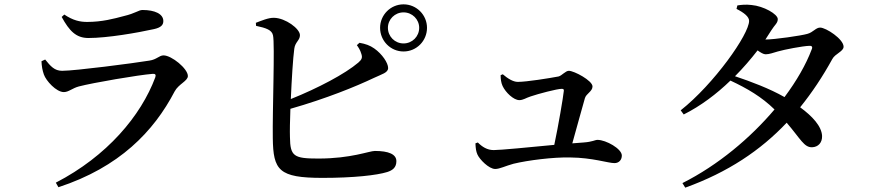

<svg xmlns="http://www.w3.org/2000/svg" viewBox="-20 -809 4040 884"><path d="M171 -527C172 -504 175 -486 182 -466C192 -437 239 -385 274 -385C296 -385 313 -403 343 -411C408 -428 618 -464 683 -469C695 -470 699 -465 695 -453C629 -276 473 -90 237 32L249 53C530 -39 688 -204 784 -388C802 -422 845 -436 845 -459C845 -493 770 -554 733 -554C713 -554 702 -535 668 -530C595 -518 326 -483 266 -483C231 -483 213 -504 188 -535ZM689 -675C721 -682 732 -694 732 -712C732 -745 693 -763 636 -763C618 -763 605 -748 550 -735C505 -723 450 -708 381 -708C348 -708 316 -715 276 -742L264 -731C299 -667 330 -634 387 -634C475 -634 612 -658 689 -675Z M1730 -681C1730 -621 1778 -572 1838 -572C1898 -572 1946 -621 1946 -681C1946 -740 1898 -789 1838 -789C1778 -789 1730 -740 1730 -681ZM1766 -681C1766 -720 1798 -752 1838 -752C1878 -752 1910 -720 1910 -681C1910 -641 1878 -609 1838 -609C1798 -609 1766 -641 1766 -681ZM1623 -601C1629 -593 1639 -578 1643 -563C1650 -544 1646 -535 1630 -521C1569 -469 1444 -403 1319 -353C1323 -444 1329 -541 1335 -585C1339 -616 1361 -623 1361 -647C1361 -677 1294 -726 1242 -727C1216 -728 1182 -713 1158 -704L1159 -690C1206 -680 1232 -671 1237 -646C1246 -608 1234 -294 1236 -173C1238 -25 1263 10 1465 10C1608 10 1715 -2 1763 -17C1788 -25 1805 -38 1805 -67C1805 -99 1769 -114 1706 -114C1680 -114 1597 -79 1446 -79C1333 -79 1316 -89 1315 -178C1314 -205 1315 -253 1317 -308C1482 -355 1619 -411 1701 -450C1739 -468 1767 -474 1767 -496C1767 -519 1740 -560 1703 -586C1683 -600 1663 -607 1635 -612Z M2169 -149C2170 -125 2172 -112 2178 -98C2188 -75 2231 -31 2260 -31C2281 -31 2307 -45 2344 -55C2410 -71 2528 -86 2606 -84C2708 -83 2780 -58 2809 -58C2830 -58 2843 -73 2843 -93C2843 -124 2770 -165 2731 -165C2719 -165 2709 -156 2667 -153L2615 -149C2636 -222 2662 -321 2673 -357C2679 -378 2708 -388 2708 -411C2708 -438 2623 -483 2599 -483C2584 -483 2567 -461 2552 -457C2510 -449 2405 -432 2364 -432C2342 -432 2317 -448 2295 -467L2285 -463C2285 -446 2287 -428 2294 -413C2308 -383 2345 -348 2371 -348C2389 -348 2401 -358 2423 -365C2458 -377 2545 -400 2566 -400C2573 -400 2577 -398 2576 -391C2573 -361 2551 -231 2532 -142C2417 -131 2285 -118 2253 -118C2223 -118 2200 -133 2180 -153Z M3122 34 3135 55C3332 -16 3482 -117 3602 -244C3667 -168 3682 -130 3719 -131C3747 -132 3766 -152 3765 -183C3763 -228 3720 -274 3664 -315C3719 -383 3768 -457 3812 -537C3825 -562 3864 -572 3864 -594C3864 -629 3783 -682 3756 -682C3736 -682 3724 -660 3697 -653C3670 -645 3546 -627 3504 -627L3531 -669C3547 -695 3561 -702 3561 -721C3561 -744 3496 -781 3440 -786C3413 -789 3394 -787 3375 -784L3371 -768C3405 -751 3429 -732 3429 -713C3429 -651 3267 -422 3114 -301L3128 -282C3206 -321 3279 -376 3343 -438C3420 -402 3487 -363 3546 -305C3435 -174 3287 -49 3122 34ZM3364 -458C3402 -496 3437 -537 3468 -577C3482 -567 3495 -559 3505 -559C3522 -559 3540 -566 3561 -572C3592 -581 3676 -597 3706 -598C3717 -599 3723 -594 3717 -581C3691 -512 3648 -437 3592 -362C3524 -401 3436 -434 3364 -458Z"/></svg>

Font: Noto Serif CJK HK SemiBold
Style: Regular
Weight: 600
Designer: Ryoko NISHIZUKA 西塚涼子 (kana & ideographs); Frank Grießhammer (Latin, Greek & Cyrillic); Wenlong ZHANG 张文龙 (bopomofo); San
Foundry: Adobe
Version: Version 2.001;hotconv 1.1.0;makeotfexe 2.6.0